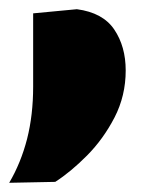

<svg xmlns="http://www.w3.org/2000/svg" viewBox="-26 -240 318 417"><path d="M-6 157Q19.5 113.5 32.8 61.8Q46 10 46 -52V-211L141 -220Q197.5 -212.5 222.2 -175.8Q247 -139 247 -87Q247 -32 222.8 15Q198.5 62 163 97.8Q127.5 133.5 94 155Z"/></svg>

Font: Commissioner Black
Style: Regular
Weight: 900
Designer: Kostas Bartsokas
Foundry: Kostas Bartsokas
Version: Version 1.000; ttfautohint (v1.8.3)